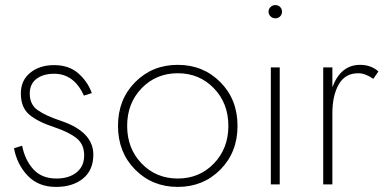

<svg xmlns="http://www.w3.org/2000/svg" viewBox="-20 -725 1518 755"><path d="M67 -152Q78 -96 111 -59.5Q144 -23 202 -23Q251 -23 281 -47Q311 -71 311 -114Q311 -158 280.5 -182Q250 -206 193 -225Q129 -246 95.5 -274Q62 -302 62 -358Q62 -409 99 -439Q136 -469 193 -469Q251 -469 288 -436.5Q325 -404 341 -359L310 -349Q271 -435 193 -435Q150 -435 123.5 -415Q97 -395 97 -357Q97 -314 128 -292Q159 -270 219 -250Q347 -207 347 -117Q347 -56 306.5 -23Q266 10 200 10Q131 10 89 -34Q47 -78 35 -142Z M537 -378Q480 -319 480 -230Q480 -141 537 -82Q594 -23 679 -23Q764 -23 821 -82Q878 -141 878 -230Q878 -319 821 -378Q764 -437 679 -437Q594 -437 537 -378ZM511.5 -58Q444 -126 444 -230Q444 -334 511.5 -402Q579 -470 679 -470Q779 -470 846.5 -402Q914 -334 914 -230Q914 -126 846.5 -58Q779 10 679 10Q579 10 511.5 -58Z M1045 -460H1080V0H1045ZM1044 -660.5Q1036 -668 1036 -679Q1036 -690 1044 -697.5Q1052 -705 1063 -705Q1074 -705 1081.5 -697.5Q1089 -690 1089 -679Q1089 -668 1081.5 -660.5Q1074 -653 1063 -653Q1052 -653 1044 -660.5Z M1448 -415Q1416 -437 1389 -437Q1337 -437 1312 -393Q1287 -349 1287 -280V0H1251V-460H1287V-382Q1320 -470 1396 -470Q1439 -470 1468 -444Z"/></svg>

Font: Renner
Style: Thin
Weight: 200
Version: Version 003.000 ; ttfautohint (v0.97) -l 8 -r 50 -G 200 -x 1